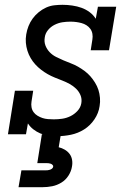

<svg xmlns="http://www.w3.org/2000/svg" viewBox="-20 -558 540 798"><path d="M217 8Q199 8 181 5.5Q163 3 147.5 -3.5Q132 -10 118.5 -20.5Q105 -31 96 -45L88 0H13L42 -181H118L111 -136Q109 -124 111 -112.5Q113 -101 119.5 -92Q126 -83 136 -77Q146 -71 156.5 -67.5Q167 -64 179 -63Q191 -62 203 -62Q203 -62 203 -62Q203 -62 204 -62Q221 -62 238.5 -64.5Q256 -67 272.5 -75Q289 -83 302 -97Q315 -111 318 -129Q321 -147 314.5 -162.5Q308 -178 296 -189.5Q284 -201 269.5 -209Q255 -217 239.5 -223Q224 -229 208 -235.5Q192 -242 178 -250Q164 -258 151 -268Q138 -278 127 -290Q116 -302 107.5 -316.5Q99 -331 94 -347Q89 -363 87.5 -380Q86 -397 89 -415Q92 -433 98.5 -449.5Q105 -466 115.5 -480.5Q126 -495 140.5 -507Q155 -519 171.5 -526.5Q188 -534 205.5 -536Q223 -538 240 -538Q260 -538 280.5 -535Q301 -532 319 -525.5Q337 -519 352.5 -507.5Q368 -496 378 -480L387 -530H463L433 -349H357L364 -394Q366 -406 364 -417.5Q362 -429 355.5 -438Q349 -447 339.5 -453Q330 -459 319 -462Q308 -465 296.5 -466.5Q285 -468 273 -468Q256 -468 239.5 -465.5Q223 -463 207 -455Q191 -447 179.5 -433Q168 -419 166 -402Q163 -384 169 -368.5Q175 -353 186.5 -341Q198 -329 213 -321.5Q228 -314 243 -307.5Q258 -301 274 -295Q290 -289 304 -281Q318 -273 331.5 -263Q345 -253 355.5 -241Q366 -229 375 -214.5Q384 -200 389 -184.5Q394 -169 395.5 -151.5Q397 -134 394 -117Q390 -88 372.5 -62Q355 -36 329.5 -20Q304 -4 275 2Q246 8 218 8ZM57 220 69 150H169Q174 150 178.5 149.5Q183 149 187.5 147.5Q192 146 196 143Q200 140 201 135Q202 131 198.5 127.5Q195 124 191 122.5Q187 121 182.5 120.5Q178 120 174 120H135L154 0H233L224 54Q237 57 249 64Q261 71 269 81.5Q277 92 279.5 106Q282 120 279 135Q276 154 264.5 172Q253 190 235 201Q217 212 197 216Q177 220 157 220Z"/></svg>

Font: Iosevka Slab Oblique
Style: Regular
Weight: 400
Italic angle: -9°
Monospace: yes
Designer: Belleve Invis
Foundry: Belleve Invis
Version: Version 11.1.1; ttfautohint (v1.8.3)